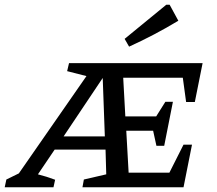

<svg xmlns="http://www.w3.org/2000/svg" viewBox="-63 -795 922 815"><path d="M-43 0 -36 -33 17 -59 304 -472 222 -493 230 -527H797L764 -362H727L713 -465H460L469 -301H600L639 -363H671L634 -176H601L587 -240H473L483 -62H656L716 -181H752L716 0H287L293 -33L388 -55L385 -160H169L98 -55Q134 -46 171 -32L164 0ZM207 -216H382L373 -464ZM485 -597 466 -630 643 -775H657L694 -707Q593 -646 485 -597Z"/></svg>

Font: Piazzolla SC Medium
Style: Italic
Weight: 500
Italic angle: -11.3°
Designer: Juan Pablo del Peral
Foundry: Huerta Tipografica
Version: Version 1.330